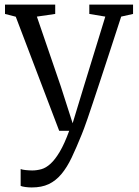

<svg xmlns="http://www.w3.org/2000/svg" viewBox="-20 -575 612 844"><path d="M70.8 168Q73.7 169.4 79.6 170.7Q85.4 171.9 92.5 172.6Q99.6 173.3 107.2 173.8Q114.7 174.3 121.6 174.3Q141.6 174.3 161.9 168.7Q182.1 163.1 202.1 144.8Q222.2 126.5 242.7 92Q263.2 57.6 284.2 0H240.2L49.3 -501.5L2 -513.7V-554.7H222.7V-513.7L142.1 -502L247.1 -195.8L299.3 -33.2L349.1 -196.8L442.9 -502L372.6 -513.7V-554.7H564.9V-513.7L512.7 -502Q482.9 -410.6 459.7 -339.4Q436.5 -268.1 418.5 -213.9Q400.4 -159.7 387.5 -120.6Q374.5 -81.5 365.2 -54.4Q356 -27.3 349.6 -10.7Q343.3 5.9 339.4 15.6Q315.9 73.7 295.2 117.4Q274.4 161.1 249.8 190.4Q225.1 219.7 194.1 234.4Q163.1 249 119.6 249Q112.8 249 105.5 248.5Q98.1 248 91.6 247.1Q85 246.1 79.3 244.9Q73.7 243.7 70.8 242.2Z"/></svg>

Font: MerriweatherLight
Style: Regular
Weight: 300
Designer: Eben Sorkin ( sorkintype@gmail.com )
Foundry: Eben Sorkin
Version: Version 1.055; ttfautohint (v1.4.1)